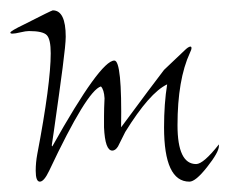

<svg xmlns="http://www.w3.org/2000/svg" viewBox="-41 -350 443 371"><path d="M36 1Q28 1 28 -20Q28 -36 31 -52Q44 -120 50.5 -169Q57 -218 57 -247Q57 -274 49.5 -282Q42 -290 15 -290Q9 -290 -1.5 -287.5Q-12 -285 -17 -285Q-21 -285 -21 -287Q-21 -290 6 -303Q59 -330 61 -330Q86 -330 86 -279Q86 -265 80 -219Q74 -173 63 -96L59 -69L60 -67Q153 -233 180 -233Q195 -233 193 -104Q200 -113 220.5 -141Q241 -169 276 -215L315 -252Q323 -260 327 -260Q329 -260 329 -257Q329 -254 326 -248Q302 -196 302 -108Q302 -33 338 -33Q352 -33 382 -71V-68Q382 -56 359 -27Q337 1 325 1Q276 1 276 -104Q276 -150 282 -187Q248 -171 201 -95L187 -67Q182 -59 176 -59Q162 -59 160 -104Q160 -112 160 -126Q160 -140 161 -160Q160 -177 154 -183Q127 -175 54 -20Q44 1 36 1Z"/></svg>

Font: Shalimar
Style: Regular
Weight: 400
Designer: Robert E. Leuschke
Foundry: Robert E. Leuschke
Version: Version 1.010; ttfautohint (v1.8.3)